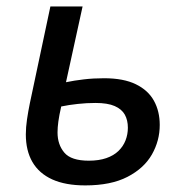

<svg xmlns="http://www.w3.org/2000/svg" viewBox="-20 -558 570 588"><path d="M241.2 9.8Q180.7 9.8 140.1 -8.5Q99.6 -26.9 79.3 -61.8Q59.1 -96.7 59.1 -146.5Q59.1 -167.5 62.7 -192.4Q66.4 -217.3 71.3 -241.2L134.3 -538.1H232.9L182.1 -306.2Q207 -311.5 236.6 -314.9Q266.1 -318.4 298.8 -318.4Q358.4 -318.4 396 -300Q433.6 -281.7 451.4 -249.5Q469.2 -217.3 469.2 -175.3Q469.2 -127 445.1 -84.7Q420.9 -42.5 370.4 -16.4Q319.8 9.8 241.2 9.8ZM252 -65.9Q282.7 -65.9 305.4 -73.7Q328.1 -81.5 342.8 -95.7Q357.4 -109.9 364.5 -128.2Q371.6 -146.5 371.6 -167Q371.6 -189.9 362.3 -206.8Q353 -223.6 331.3 -233.2Q309.6 -242.7 272.5 -242.7Q245.1 -242.7 218 -239.7Q190.9 -236.8 167.5 -231.9Q161.1 -204.1 158.7 -185.8Q156.2 -167.5 156.2 -152.3Q156.2 -115.2 177 -90.6Q197.8 -65.9 252 -65.9Z"/></svg>

Font: Open Sans Medium
Style: Italic
Weight: 500
Italic angle: -12°
Designer: Monotype Design Team
Foundry: Monotype Imaging Inc.
Version: Version 3.000